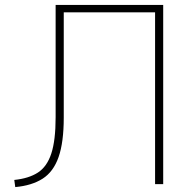

<svg xmlns="http://www.w3.org/2000/svg" viewBox="-20 -748 766 780"><path d="M42 12 38 -17Q97 -23 134 -47Q171 -71 188.5 -124.5Q206 -178 206 -272V-728H643V0H610V-698H239V-270Q239 -170 218 -110Q197 -50 153 -22Q109 6 42 12Z"/></svg>

Font: Murecho ExtraLight
Style: Regular
Weight: 200
Designer: Neil Summerour
Foundry: Positype
Version: Version 1.010; ttfautohint (v1.8.3)